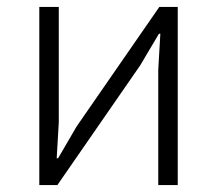

<svg xmlns="http://www.w3.org/2000/svg" viewBox="-20 -532 624 552"><path d="M93 0V-512H149V-180L143 -77H147L200 -168L438 -512H491V0H435V-332L441 -435H437L383 -344L145 0Z"/></svg>

Font: IBM Plex Sans Light
Style: Regular
Weight: 300
Designer: Mike Abbink, Paul van der Laan, Pieter van Rosmalen
Foundry: Bold Monday
Version: Version 3.0